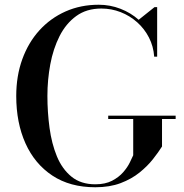

<svg xmlns="http://www.w3.org/2000/svg" viewBox="-20 -780 778 810"><path d="M436.5 -292H721V-278H663.5V-162Q648.5 -138 625.2 -108.5Q602 -79 568.5 -52Q535 -25 489 -7.5Q443 10 382 10Q275.5 10 201 -39.2Q126.5 -88.5 87.5 -175.2Q48.5 -262 48.5 -375Q48.5 -459.5 74 -530Q99.5 -600.5 146.2 -652Q193 -703.5 256.8 -731.8Q320.5 -760 396.5 -760Q444.5 -760 488.2 -743Q532 -726 565 -696.5L632 -750H643V-541H630.5Q627.5 -584.5 608.5 -621.5Q589.5 -658.5 558.8 -686Q528 -713.5 489 -728.8Q450 -744 407.5 -744Q345 -744 301.5 -712.2Q258 -680.5 231.2 -627.5Q204.5 -574.5 192.2 -508.8Q180 -443 180 -375Q180 -307 189 -240.5Q198 -174 220 -120.5Q242 -67 281.5 -34.8Q321 -2.5 382 -2.5Q424 -2.5 452.8 -17.5Q481.5 -32.5 499.8 -53.5Q518 -74.5 527.8 -94.8Q537.5 -115 542 -125V-278H436.5Z"/></svg>

Font: Bodoni Moda 18pt Medium
Style: Regular
Weight: 500
Designer: Owen Earl
Foundry: indestructible type
Version: Version 2.004